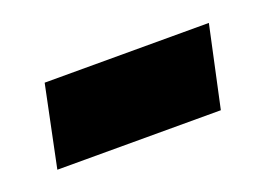

<svg xmlns="http://www.w3.org/2000/svg" viewBox="-37 -397 358 257"><g transform="rotate(-20 142.5 -268.5)"><path d="M12.2 -210.9 36.1 -326.2H270L245.1 -210.9Z"/></g></svg>

Font: Open Sans Condensed
Style: Bold Italic
Weight: 700
Width: 3
Italic angle: -12°
Designer: Monotype Design Team
Foundry: Monotype Imaging Inc.
Version: Version 3.003; ttfautohint (v1.8.4)